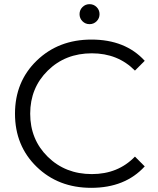

<svg xmlns="http://www.w3.org/2000/svg" viewBox="-20 -896 759 922"><path d="M418 6Q260 6 156 -95Q52 -196 52 -350Q52 -504 156.5 -605Q261 -706 419 -706Q582 -706 675 -604L628 -557Q546 -640 421 -640Q294 -640 209.5 -557Q125 -474 125 -350Q125 -226 209.5 -143Q294 -60 421 -60Q547 -60 628 -144L675 -97Q581 6 418 6ZM376 -794Q362 -808 362 -828Q362 -848 376 -862Q390 -876 410 -876Q430 -876 444 -862Q458 -848 458 -828Q458 -808 444 -794Q430 -780 410 -780Q390 -780 376 -794Z"/></svg>

Font: Belfius21
Style: Regular
Weight: 400
Designer: Montserrat's base design by Julieta Ulanovsky, modified by Coast SPRL for Belfius Bank NV.
Foundry: Montserrat's base design by Julieta Ulanovsky, modified by Coast SPRL for Belfius Bank NV.
Version: Version 2.000;FEAKit 1.0